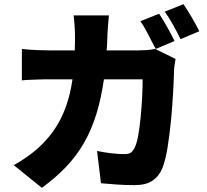

<svg xmlns="http://www.w3.org/2000/svg" viewBox="-20 -840 996 922"><path d="M46 -47Q171 -116 239.5 -215.5Q308 -315 328 -459H220Q209 -459 192.5 -459Q176 -459 157.5 -458Q139 -457 120.5 -456.5Q102 -456 85 -454V-605Q118 -601 155.5 -599.5Q193 -598 220 -598H339Q340 -616 340 -634.5Q340 -653 340 -673Q340 -681 339.5 -693Q339 -705 338 -718.5Q337 -732 336 -744.5Q335 -757 333 -766H503Q501 -749 499 -721Q497 -693 496 -676Q495 -656 494.5 -636Q494 -616 492 -598H645Q663 -598 684 -599.5Q705 -601 725 -605L823 -557Q821 -546 818.5 -529Q816 -512 816 -505Q815 -464 811.5 -399Q808 -334 801.5 -265.5Q795 -197 785 -134Q775 -71 760 -33Q744 6 712.5 27.5Q681 49 626 49Q581 49 540 46Q499 43 465 40L446 -115Q480 -108 514.5 -104Q549 -100 576 -100Q601 -100 611 -109Q621 -118 629 -136Q638 -156 644.5 -194Q651 -232 655.5 -278Q660 -324 662.5 -372Q665 -420 665 -459H479Q466 -368 443 -293Q420 -218 384 -155Q348 -92 297.5 -39Q247 14 181 62ZM744 -774Q753 -761 763.5 -743.5Q774 -726 784 -708Q794 -690 803 -673Q812 -656 818 -643L728 -605Q712 -634 693 -672Q674 -710 654 -738ZM847 -652Q833 -681 812 -719Q791 -757 771 -784L861 -820Q870 -807 881 -789.5Q892 -772 902.5 -754Q913 -736 922 -719Q931 -702 937 -690Z"/></svg>

Font: Kinto Sans Black
Style: Regular
Weight: 900
Designer: Authors: Ryoko NISHIZUKA  (kana & ideographs); Paul D. Hunt (Latin, Greek & Cyrillic); Wenlong ZHANG  (bopomofo); Sandol
Foundry: Adobe Systems Incorporated, ookami Inc.
Version: Version 0.001